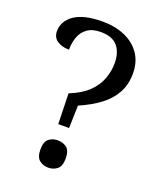

<svg xmlns="http://www.w3.org/2000/svg" viewBox="-136 -809 747 900"><g transform="rotate(20 237.0 -358.5)"><path d="M220 -724Q283 -724 332 -702.5Q381 -681 408.5 -640.5Q436 -600 436 -543Q436 -488 413 -446Q390 -404 347.5 -372Q305 -340 245 -314L242 -201H188L184 -353Q244 -377 277.5 -410Q311 -443 325 -481.5Q339 -520 339 -560Q339 -612 313 -643.5Q287 -675 228 -675Q187 -675 162 -657Q137 -639 126.5 -610Q116 -581 116 -546Q80 -546 56.5 -562Q33 -578 33 -609Q33 -633 44.5 -654Q56 -675 79 -691Q102 -707 137 -715.5Q172 -724 220 -724ZM213 7Q187 7 168.5 -8Q150 -23 150 -61Q150 -100 168.5 -114.5Q187 -129 213 -129Q239 -129 257.5 -114.5Q276 -100 276 -61Q276 -23 257.5 -8Q239 7 213 7Z"/></g></svg>

Font: Noto Serif Sinhala
Style: Regular
Weight: 400
Designer: Jelle Bosma - Monotype Design Team
Foundry: Monotype Imaging Inc.
Version: Version 2.006